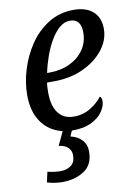

<svg xmlns="http://www.w3.org/2000/svg" viewBox="-88 -603 636 900"><g transform="rotate(-10 230.0 -153.0)"><path d="M223 10Q173 10 132 -12.5Q91 -35 67 -79.5Q43 -124 43 -192Q43 -248 61.5 -309.5Q80 -371 116 -425Q152 -479 205.5 -512.5Q259 -546 327 -546Q386 -546 418.5 -516.5Q451 -487 451 -434Q451 -381 415 -335Q379 -289 317.5 -260.5Q256 -232 178 -232H145Q143 -220 142.5 -207.5Q142 -195 142 -185Q142 -122 167.5 -87.5Q193 -53 242 -53Q287 -53 322.5 -75.5Q358 -98 377 -124Q386 -119 386 -101Q386 -79 369 -53Q352 -27 315.5 -8.5Q279 10 223 10ZM163 -276Q218 -276 260.5 -296Q303 -316 328 -351.5Q353 -387 353 -434Q353 -499 301 -499Q274 -499 251 -479.5Q228 -460 208.5 -427Q189 -394 175 -354.5Q161 -315 153 -276ZM135 240Q118 240 98.5 237Q79 234 63 229L74 180Q108 188 136 188Q165 188 185.5 173Q206 158 206 124Q206 101 189.5 86.5Q173 72 147 70L184 -9H229L209 36Q242 43 262.5 65Q283 87 283 119Q283 183 239.5 211.5Q196 240 135 240Z"/></g></svg>

Font: Noto Serif SemiCondensed
Style: Italic
Weight: 400
Width: 4
Italic angle: -12°
Designer: Monotype Design Team
Foundry: Monotype Imaging Inc.
Version: Version 2.013